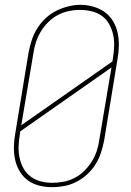

<svg xmlns="http://www.w3.org/2000/svg" viewBox="-20 -766 540 794"><path d="M195 8Q168 8 142 1.5Q116 -5 95.5 -20Q75 -35 61.5 -57.5Q48 -80 42.5 -105.5Q37 -131 37.5 -158.5Q38 -186 43 -213L98 -548Q103 -574 111 -599Q119 -624 133 -647Q147 -670 167.5 -689.5Q188 -709 212 -721Q236 -733 262 -739.5Q288 -746 313 -746Q340 -746 366 -738.5Q392 -731 413 -716Q434 -701 447.5 -678.5Q461 -656 466.5 -630Q472 -604 471.5 -576.5Q471 -549 466 -522L411 -187Q406 -161 398 -136Q390 -111 376 -88Q362 -65 341.5 -46Q321 -27 297 -14.5Q273 -2 247 3Q221 8 196 8Q196 8 195.5 8Q195 8 195 8ZM68 -248 445 -512 447 -525Q451 -549 452 -574Q453 -599 448 -622Q443 -645 431.5 -666Q420 -687 401 -700.5Q382 -714 358.5 -719.5Q335 -725 311 -725Q287 -725 263.5 -720Q240 -715 218.5 -703.5Q197 -692 179 -674Q161 -656 148.5 -635Q136 -614 128.5 -591Q121 -568 118 -545ZM196 -10Q219 -10 243 -14.5Q267 -19 289 -30.5Q311 -42 329 -60Q347 -78 360 -99Q373 -120 380.5 -143Q388 -166 391 -190L441 -487L64 -223L62 -210Q58 -186 57 -161.5Q56 -137 61 -113.5Q66 -90 77 -70Q88 -50 106.5 -36Q125 -22 148.5 -16Q172 -10 196 -10Z"/></svg>

Font: Iosevka Curly Thin Oblique
Style: Regular
Weight: 100
Italic angle: -9°
Monospace: yes
Designer: Belleve Invis
Foundry: Belleve Invis
Version: Version 11.1.0; ttfautohint (v1.8.3)